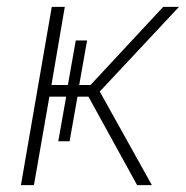

<svg xmlns="http://www.w3.org/2000/svg" viewBox="-20 -540 542 560"><path d="M380 0H423L271 -273L502 -520H456L244 -292H211L234 -422H201L178 -292H130L169 -520H131L41 0H79L124 -258H173L150 -128H183L206 -258H238Z"/></svg>

Font: Fixel Text 20240404 ExtraLight
Style: Italic
Weight: 200
Width: 4
Italic angle: -10°
Designer: AlfaBravo + MacPaw
Foundry: Kyrylo Tkachov, Marchela Mozhyna, Serhii Makarenko, Maria Weinstein, Zakhar Kryvoshyya
Version: Version 1.211;Glyphs 3.2 (3225)